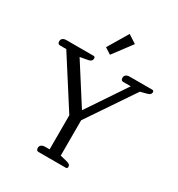

<svg xmlns="http://www.w3.org/2000/svg" viewBox="-213 -1065 1118 1204"><g transform="rotate(30 346.5 -463.5)"><path d="M285 -781 372 -927 432 -888 330 -752ZM230 -21Q230 -34 240 -41.5Q250 -49 267 -49H299V-296L75 -646H29Q12 -646 12 -667Q12 -680 21.5 -687.5Q31 -695 48 -695H244Q256 -695 256 -681Q256 -660 228 -655L172 -645L352 -363L542 -646H487Q470 -646 470 -667Q470 -680 479.5 -687.5Q489 -695 506 -695H670Q681 -695 681 -682Q681 -665 657 -658L608 -645L379 -306V-50L428 -38Q443 -34 449.5 -28.5Q456 -23 456 -13Q456 0 444 0H247Q230 0 230 -21Z"/></g></svg>

Font: Maitree
Style: Regular
Weight: 400
Designer: CadsonDemak Team
Foundry: CadsonDemak
Version: Version 1.001